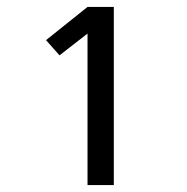

<svg xmlns="http://www.w3.org/2000/svg" viewBox="-20 -858 540 555"><path d="M233 -323V-761L152 -698L113 -742L233 -838H309V-323Z"/></svg>

Font: Iosevka Curly
Style: Regular
Weight: 400
Monospace: yes
Designer: Belleve Invis
Foundry: Belleve Invis
Version: Version 22.1.2; ttfautohint (v1.8.4)